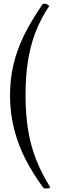

<svg xmlns="http://www.w3.org/2000/svg" viewBox="-20 -762 331 1053"><path d="M215 -741Q228 -743 235 -739.5Q242 -736 250 -729Q203 -659 174.5 -584.5Q146 -510 133 -425.5Q120 -341 120 -240Q120 -137 134 -50Q148 37 178.5 114Q209 191 256 266Q249 271 239 271.5Q229 272 220 271Q162 193 120.5 112.5Q79 32 57 -55.5Q35 -143 35 -240Q35 -327 53.5 -406.5Q72 -486 111.5 -567.5Q151 -649 215 -741Z"/></svg>

Font: Vollkorn
Style: Regular
Weight: 400
Designer: Friedrich Althausen
Foundry: Friedrich Althausen
Version: Version 5.001